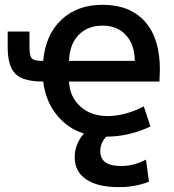

<svg xmlns="http://www.w3.org/2000/svg" viewBox="-20 -553 719 792"><path d="M158.2 -301.8Q168 -410.2 233.4 -471.7Q298.8 -533.2 403.3 -533.2Q515.6 -533.2 577.6 -464.4Q639.6 -395.5 639.6 -265.6Q639.6 -251 637.7 -216.8H264.6Q267.6 -153.3 311.5 -113.8Q355.5 -74.2 422.9 -74.2Q496.1 -74.2 573.2 -114.3L600.6 -31.2Q511.7 10.7 418 10.7Q393.6 37.1 393.6 70.3Q393.6 132.8 481.4 131.8Q531.2 131.8 582 105.5L594.7 196.3Q535.2 219.7 469.7 218.8Q381.8 218.8 335 186.5Q288.1 154.3 288.1 95.7Q288.1 41 326.2 -2Q259.8 -22.5 213.9 -79.1Q168 -135.7 158.2 -216.8H155.3Q75.2 -216.8 43.5 -248.5Q11.7 -280.3 11.7 -358.4V-422.9H101.6V-360.4Q101.6 -322.3 111.3 -312Q121.1 -301.8 155.3 -301.8ZM536.1 -301.8Q535.2 -370.1 499 -408.7Q462.9 -447.3 403.3 -447.3Q340.8 -447.3 303.7 -408.2Q266.6 -369.1 264.6 -301.8Z"/></svg>

Font: Gen Shin Gothic Medium
Style: Regular
Weight: 500
Designer: [Source Han Sans]
Ryoko NISHIZUKA  (kana & ideographs); Paul D. Hunt (Latin, Greek & Cyrillic); Wenlong ZHANG  (bopomofo
Version: Version 1.002.20150607